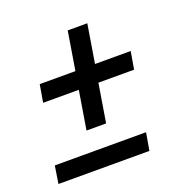

<svg xmlns="http://www.w3.org/2000/svg" viewBox="-101 -623 702 718"><g transform="rotate(-20 250.0 -264.0)"><path d="M180 -152 205 -305H63L75 -375H217L242 -528H320L295 -375H437L425 -305H283L258 -152ZM13 0 24 -70H387L375 0Z"/></g></svg>

Font: Iosevka Gothic
Style: Italic
Weight: 400
Italic angle: -9°
Monospace: yes
Designer: Belleve Invis
Foundry: Belleve Invis
Version: Version 15.5.1; ttfautohint (v1.8.4)